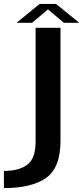

<svg xmlns="http://www.w3.org/2000/svg" viewBox="-97 -734 426 984"><path d="M-77 230Q64.5 230 138.8 178.2Q213 126.5 213 -13V-591.5H85.5V-9Q85.5 78 43 110Q0.5 142 -77 142ZM-12.5 -617H67L149 -686L230.5 -617H309.5L190 -714H106.5Z"/></svg>

Font: Anybody SemiExpanded Medium
Style: Regular
Weight: 500
Width: 6
Version: Version 1.113;gftools[0.9.25]